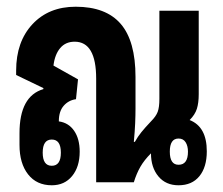

<svg xmlns="http://www.w3.org/2000/svg" viewBox="-20 -542 664 571"><path d="M134 9Q89 9 63.5 -23.5Q38 -56 38 -111V-146Q38 -256 109 -277V-280L28 -319V-332Q28 -418 76.5 -470Q125 -522 205 -522Q295 -522 339 -471Q383 -420 383 -313V-220Q383 -200 382 -176Q381 -152 378 -120H381Q390 -136 400.5 -149Q411 -162 429 -181Q444 -196 449 -209.5Q454 -223 454 -248V-510H571V-262Q571 -236 565.5 -218.5Q560 -201 544 -185Q595 -165 595 -92Q595 -45 573 -18Q551 9 511 9Q473 9 451 -17.5Q429 -44 429 -86Q409 -66 397.5 -46Q386 -26 378 0H266V-308Q266 -418 202 -418Q175 -418 159 -399Q143 -380 139 -347L212 -306L206 -247Q184 -244 169.5 -227.5Q155 -211 155 -182V-181Q184 -177 200.5 -153Q217 -129 217 -91Q217 -46 194.5 -18.5Q172 9 134 9ZM511 -52Q539 -52 539 -91Q539 -108 532 -119Q525 -130 511 -130Q485 -130 485 -91Q485 -52 511 -52ZM134 -49Q161 -49 161 -88Q161 -127 134 -127Q107 -127 107 -88Q107 -49 134 -49Z"/></svg>

Font: Noto Sans Thai Looped UI Condensed
Style: Bold
Weight: 700
Width: 3
Designer: Cadson Demak Team
Foundry: Cadson Demak Co., Ltd.
Version: Version 1.000